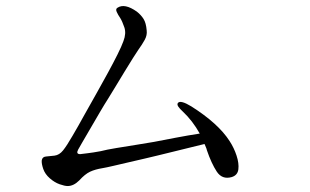

<svg xmlns="http://www.w3.org/2000/svg" viewBox="-20 -664 1040 644"><path d="M622 -307Q586 -329 577 -319Q573 -314 578 -306.5Q583 -299 593 -290Q626 -259 650 -216Q611 -210 569 -202Q527 -194 496 -188Q473 -184 438.5 -178.5Q404 -173 370.5 -167.5Q337 -162 318 -157Q291 -152 273.5 -150Q256 -148 249 -147Q234 -147 242 -162Q244 -166 256 -186.5Q268 -207 284 -234.5Q300 -262 315.5 -288.5Q331 -315 342 -332Q353 -350 368 -374.5Q383 -399 398 -424Q413 -449 425.5 -468.5Q438 -488 444 -497Q457 -515 465.5 -530.5Q474 -546 472 -562Q470 -587 461.5 -600.5Q453 -614 439 -625Q398 -654 374 -638Q367 -634 371.5 -624Q376 -614 383 -604Q390 -593 397 -572.5Q404 -552 394 -526Q388 -509 374 -481Q360 -453 342 -420Q324 -387 306 -355Q279 -308 261 -275Q243 -242 223 -208Q204 -175 191.5 -159.5Q179 -144 163 -142Q146 -140 134 -139Q122 -138 120 -126Q119 -115 125 -97.5Q131 -80 147 -66Q163 -52 180 -46Q197 -40 207 -40Q227 -40 246 -59Q265 -80 282 -88Q299 -96 324 -100Q336 -102 359.5 -107.5Q383 -113 411 -119.5Q439 -126 465 -132Q491 -138 507 -142Q527 -147 558 -154.5Q589 -162 619 -169.5Q649 -177 666 -181Q668 -176 670.5 -170.5Q673 -165 674 -160Q689 -116 707 -88.5Q725 -61 757 -70Q777 -76 779.5 -96Q782 -116 773.5 -142Q765 -168 750 -191Q712 -250 622 -307Z"/></svg>

Font: Hannari
Style: Regular
Weight: 400
Version: Version 1.12